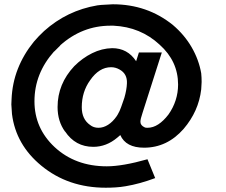

<svg xmlns="http://www.w3.org/2000/svg" viewBox="-20 -744 1055 897"><path d="M629 -499H736L646 -217Q641 -202 638.5 -192Q636 -182 636 -175Q636 -158 656 -149Q658 -147 669 -147Q695 -147 719.5 -163Q744 -179 767 -209Q789 -240 800.5 -275.5Q812 -311 812 -349Q812 -458 726 -535Q637 -618 510 -624H496Q364 -624 261 -532H262L233 -503V-504Q141 -401 141 -271Q141 -145 235 -57Q332 33 479 33Q552 33 669 0L705 88Q633 115 567 126Q544 130 520.5 131.5Q497 133 474 133Q298 133 173 30Q54 -68 36 -211L33 -256L34 -280Q37 -355 63.5 -422.5Q90 -490 138 -549Q149 -562 161 -574.5Q173 -587 186 -599Q293 -695 435 -719L453 -721L507 -724Q668 -724 788 -627Q842 -581 875.5 -523Q909 -465 920 -402Q921 -393 921.5 -382Q922 -371 922 -361L920 -326Q908 -224 838 -142Q761 -54 653 -54Q568 -54 542 -113L528 -101Q477 -58 416 -58Q332 -58 284 -130V-129Q249 -177 249 -244Q249 -352 327 -435Q365 -473 410.5 -495.5Q456 -518 504 -519Q576 -519 616 -458ZM499 -430Q443 -430 401 -369Q362 -315 362 -243Q362 -187 401 -160Q417 -147 440 -147Q463 -147 485 -161Q507 -175 525 -201Q527 -203 527.5 -205Q528 -207 530 -209Q539 -224 546 -244Q553 -264 561 -287Q572 -325 573 -355Q575 -399 539 -419Q520 -430 499 -430Z"/></svg>

Font: Ekushey Bangla
Style: Bold
Weight: 700
Designer: Al Mamun Sumon
Foundry: Al Mamun Sumon
Version: Version 1.0